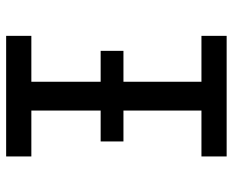

<svg xmlns="http://www.w3.org/2000/svg" viewBox="-88 -688 775 640"><g transform="rotate(-90 300.0 -367.5)"><path d="M99 0V-84H252V-651H99V-735H501V-651H348V-84H501V0ZM451 -344H149V-420H451Z"/></g></svg>

Font: Iosevka Curly Slab MdEx
Style: Regular
Weight: 500
Width: 7
Monospace: yes
Designer: Belleve Invis
Foundry: Belleve Invis
Version: Version 11.1.0; ttfautohint (v1.8.3)